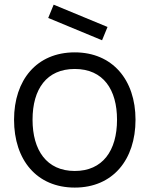

<svg xmlns="http://www.w3.org/2000/svg" viewBox="-20 -808 657 843"><path d="M428.1 -631.2 191.7 -729.2 215.6 -787.5 452.1 -689.6ZM308.3 15.6C476 15.6 575 -107.3 575 -282.3C575 -458.3 472.9 -578.1 308.3 -578.1C140.6 -578.1 41.7 -456.3 41.7 -282.3C41.7 -105.2 141.7 15.6 308.3 15.6ZM122.9 -282.3C122.9 -417.7 185.4 -505.2 308.3 -505.2C434.4 -505.2 493.8 -413.5 493.8 -282.3C493.8 -145.8 430.2 -57.3 308.3 -57.3C184.4 -57.3 122.9 -149 122.9 -282.3Z"/></svg>

Font: Manrope3
Style: Regular
Weight: 400
Width: 4
Designer: Mikhail Sharanda
Foundry: Mikhail Sharanda
Version: Version 3.000;PS 003.000;hotconv 1.0.88;makeotf.lib2.5.64775